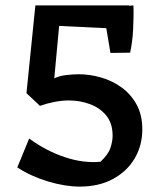

<svg xmlns="http://www.w3.org/2000/svg" viewBox="-20 -670 596 711"><path d="M276 21Q221 21 158 2Q95 -17 44 -50L88 -157Q151 -111 220 -88Q289 -65 352 -71Q381 -98 389 -122.5Q397 -147 397 -167Q397 -213 374 -241.5Q351 -270 314 -284Q277 -298 235 -298Q209 -298 181 -292.5Q153 -287 128 -278L78 -325L111 -650H458L448 -562L199 -574L181 -380Q200 -389 225 -392Q250 -395 272 -395Q313 -395 354.5 -383Q396 -371 430.5 -346Q465 -321 486 -282.5Q507 -244 507 -191Q507 -131 478.5 -83Q450 -35 398 -7Q346 21 276 21ZM389 -474 361 -641 474 -650Q475 -631 474.5 -608.5Q474 -586 473 -562.5Q472 -539 469 -516.5Q466 -494 462 -475Z"/></svg>

Font: Eczar Medium
Style: Regular
Weight: 500
Designer: Vaibhav Singh
Foundry: Rosetta Type Foundry
Version: Version 2.000